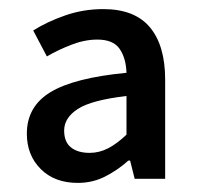

<svg xmlns="http://www.w3.org/2000/svg" viewBox="-20 -830 433 422"><path d="M151 -428Q100 -428 69.5 -458.5Q39 -489 39 -536Q39 -596 91 -627.5Q143 -659 258 -670Q257 -702 243 -722.5Q229 -743 194 -743Q166 -743 136.5 -731.5Q107 -720 83 -706L53 -763Q83 -782 123 -796Q163 -810 207 -810Q276 -810 309.5 -770Q343 -730 343 -655V-437H276L266 -477H262Q240 -457 212 -442.5Q184 -428 151 -428ZM177 -494Q198 -494 217.5 -504Q237 -514 258 -534V-619Q181 -610 151 -590.5Q121 -571 121 -543Q121 -518 136 -506Q151 -494 177 -494Z"/></svg>

Font: Noto Sans KR Thin Medium
Style: Regular
Weight: 500
Version: Version 2.004-H2;hotconv 1.0.118;makeotfexe 2.5.65603